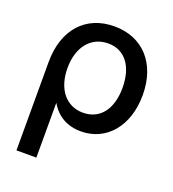

<svg xmlns="http://www.w3.org/2000/svg" viewBox="-133 -628 842 934"><g transform="rotate(20 288.0 -161.0)"><path d="M58.1 -252.4V204.1H161.1V-77.6H162.6C195.8 -20.5 250 10.3 319.8 10.3C452.6 10.3 543.5 -98.6 543.5 -257.8C543.5 -423.3 446.8 -525.9 300.8 -525.9C154.3 -525.9 58.1 -423.8 58.1 -252.4ZM298.8 -78.6C211.4 -78.6 154.3 -148.4 154.3 -257.8C154.3 -366.7 211.9 -437.5 300.8 -437.5C386.7 -437.5 439 -369.1 439 -257.8C439 -147 386.2 -78.6 298.8 -78.6Z"/></g></svg>

Font: Inteeer Medium
Style: Regular
Weight: 500
Designer: Rasmus Andersson
Foundry: rsms
Version: Version 4.001;Glyphs 3.4 (3402)